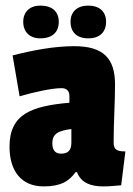

<svg xmlns="http://www.w3.org/2000/svg" viewBox="-20 -656 476 686"><path d="M14 -132C14 -45 56 10 136 10C198 10 227 -9 250 -41H255C270 -2 305 10 349 10C374 10 384 8 413 6L428 -115C398 -115 386 -121 386 -147C386 -216 391 -292 391 -354C391 -447 350 -491 245 -491C173 -491 95 -476 25 -458L50 -312C106 -328 166 -341 200 -341C220 -341 228 -329 228 -313V-289C95 -277 14 -250 14 -132ZM198 -107C177 -107 167 -120 167 -144C167 -179 189 -189 235 -195V-146C235 -119 223 -107 198 -107ZM63 -578C63 -541 87 -519 124 -519C167 -519 190 -541 190 -578C190 -614 167 -636 124 -636C87 -636 63 -614 63 -578ZM232 -578C232 -541 255 -519 295 -519C336 -519 359 -541 359 -578C359 -614 336 -636 295 -636C256 -636 232 -614 232 -578Z"/></svg>

Font: Passion One
Style: Regular
Weight: 400
Designer: Alejandro Lo Celso
Foundry: Fontstage
Version: Version 1.001